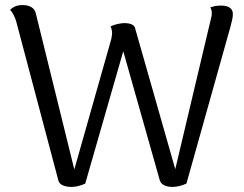

<svg xmlns="http://www.w3.org/2000/svg" viewBox="-20 -726 962 757"><path d="M851 -704Q875 -704 887 -695Q899 -686 898 -668Q898 -659 895 -646.5Q892 -634 889 -622L715 -2Q699 5 685 8Q671 11 660 11Q641 11 627.5 4.5Q614 -2 610 -15L466 -524L316 -2Q300 5 286.5 8Q273 11 263 11Q241 11 227 4.5Q213 -2 210 -15L44 -641Q41 -652 34.5 -665.5Q28 -679 20 -687Q27 -695 39 -700.5Q51 -706 69 -706Q90 -706 103.5 -698Q117 -690 121 -674L273 -58L419 -573Q423 -591 421.5 -602.5Q420 -614 416 -622Q428 -628 444 -631.5Q460 -635 472 -635Q486 -635 497.5 -630.5Q509 -626 512 -617L671 -59L809 -641Q811 -649 813 -657.5Q815 -666 815 -673Q815 -681 813.5 -686.5Q812 -692 809 -697Q818 -700 827.5 -702Q837 -704 851 -704Z"/></svg>

Font: Arima Thin
Style: Regular
Weight: 400
Version: Version 1.100